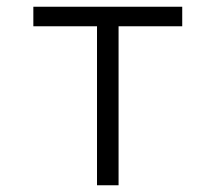

<svg xmlns="http://www.w3.org/2000/svg" viewBox="-20 -550 640 570"><path d="M268 0V-472H79V-530H521V-472H332V0Z"/></svg>

Font: Iosevka Curly Light Extended
Style: Regular
Weight: 300
Width: 7
Monospace: yes
Designer: Belleve Invis
Foundry: Belleve Invis
Version: Version 11.1.0; ttfautohint (v1.8.3)